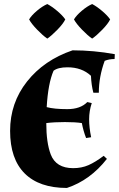

<svg xmlns="http://www.w3.org/2000/svg" viewBox="-20 -915 588 950"><path d="M342 -83Q384 -83 418 -98Q452 -113 493 -144L509 -129Q426 -23 311 15Q174 15 102 -57Q30 -129 30 -267.5Q30 -406 114 -512Q198 -618 339 -666Q443 -666 548 -647L547 -623Q520 -623 498 -614Q469 -535 469 -456H442Q432 -494 430 -540Q385 -582 314 -582Q267 -582 245 -565Q218 -503 211 -385Q248 -375 313 -375Q378 -375 412 -410L434 -405Q421 -366 421 -325Q421 -284 431 -236L406 -232Q392 -268 385 -306Q354 -311 301 -311Q248 -311 209 -306Q209 -209 231 -151Q257 -83 342 -83ZM303 -819Q293 -798 264.5 -768.5Q236 -739 214 -724Q192 -739 163.5 -768.5Q135 -798 124 -819Q136 -839 162.5 -861.5Q189 -884 214 -895Q237 -883 263.5 -860.5Q290 -838 303 -819ZM525 -819Q515 -798 486.5 -768.5Q458 -739 436 -724Q414 -739 385.5 -768.5Q357 -798 346 -819Q358 -839 384.5 -861.5Q411 -884 436 -895Q459 -883 485.5 -860.5Q512 -838 525 -819Z"/></svg>

Font: Almendra
Style: Bold
Weight: 700
Designer: Ana Sanfelippo
Foundry: Ana Sanfelippo
Version: Version 1.004